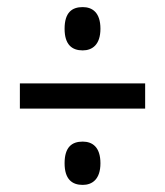

<svg xmlns="http://www.w3.org/2000/svg" viewBox="-20 -628 465 541"><path d="M213 -486C240 -486 263 -502 263 -547C263 -593 240 -608 213 -608C183 -608 162 -593 162 -547C162 -502 183 -486 213 -486ZM36 -322H389V-393H36ZM213 -107C240 -107 263 -123 263 -168C263 -214 240 -229 213 -229C183 -229 162 -214 162 -168C162 -123 183 -107 213 -107Z"/></svg>

Font: Noto Serif Tamil ExtraCondensed ExtraBold
Style: Regular
Weight: 800
Width: 2
Designer: Indian Type Foundry, Tom Grace, and the Monotype Design Team
Foundry: Monotype Imaging Inc.
Version: Version 2.004